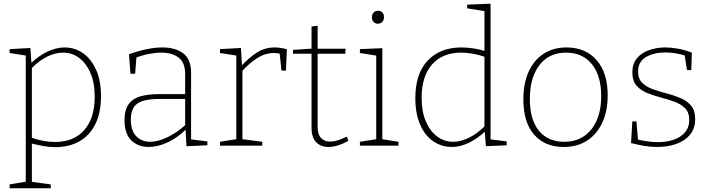

<svg xmlns="http://www.w3.org/2000/svg" viewBox="-20 -786 3834 1036"><path d="M32 230V209L127 193L119 203V-494L127 -485L32 -500V-521L144 -527L150 -440L145 -443Q191 -487 238 -508.5Q285 -530 328 -530Q384 -530 428 -499Q472 -468 498.5 -409.5Q525 -351 525 -267Q525 -179 495 -117.5Q465 -56 409.5 -24Q354 8 278 8Q248 8 214.5 2Q181 -4 144 -13L152 -21V203L143 194L254 209V230ZM277 -20Q378 -20 434.5 -84Q491 -148 491 -264Q491 -340 468 -392.5Q445 -445 407 -473.5Q369 -502 321 -502Q279 -502 234.5 -480.5Q190 -459 147 -414L152 -429V-33L146 -44Q217 -20 277 -20Z M1011 -25 1003 -35 1099 -23V-2L986 3L981 -93L985 -90Q940 -44 886 -18.5Q832 7 782 7Q725 7 688.5 -28.5Q652 -64 652 -137Q652 -196 676 -226.5Q700 -257 741.5 -267.5Q783 -278 834 -278H986L979 -270V-387Q979 -448 944 -475Q909 -502 851 -502Q820 -502 783.5 -495Q747 -488 708 -473L717 -485L709 -388H684L676 -493Q725 -511 770.5 -520.5Q816 -530 856 -530Q927 -530 969 -498Q1011 -466 1011 -393ZM686 -141Q686 -80 715.5 -50.5Q745 -21 790 -21Q833 -21 884.5 -46Q936 -71 984 -115L979 -102V-259L986 -252H838Q756 -252 721 -227Q686 -202 686 -141Z M1167 0V-21L1262 -36L1255 -27V-495L1263 -485L1167 -500V-521L1280 -527L1286 -426L1281 -429Q1324 -476 1367 -503Q1410 -530 1462 -530Q1494 -530 1528 -520L1523 -405H1499L1488 -506L1494 -496Q1485 -498 1476 -499Q1467 -500 1458 -500Q1411 -500 1368 -472.5Q1325 -445 1283 -399L1288 -413V-27L1280 -36L1395 -21V0Z M1752 7Q1711 7 1686 -18.5Q1661 -44 1661 -98V-505L1669 -496H1561V-517L1669 -524L1661 -515V-643L1694 -647V-515L1686 -523H1845L1843 -496H1686L1694 -505V-102Q1694 -60 1712.5 -41Q1731 -22 1762 -22Q1781 -22 1803.5 -29Q1826 -36 1851 -49L1860 -26Q1800 7 1752 7Z M2043 -28 2035 -36 2130 -21V0H1922V-21L2017 -36L2010 -28V-493L2017 -485L1922 -500V-521L2043 -526ZM2019 -658Q2005 -658 1996 -667.5Q1987 -677 1987 -693Q1987 -710 1996.5 -719Q2006 -728 2020 -728Q2034 -728 2043 -719Q2052 -710 2052 -693Q2052 -676 2042 -667Q2032 -658 2019 -658Z M2418 7Q2363 7 2318 -23.5Q2273 -54 2247 -113.5Q2221 -173 2221 -256Q2221 -389 2288 -459.5Q2355 -530 2470 -530Q2501 -530 2534 -525Q2567 -520 2603 -509L2594 -504V-733L2601 -725L2501 -741V-761L2627 -766V-25L2619 -35L2714 -23V-2L2602 3L2595 -83L2600 -79Q2554 -36 2508 -14.5Q2462 7 2418 7ZM2425 -21Q2466 -21 2511 -43Q2556 -65 2599 -109L2594 -94V-488L2600 -478Q2529 -502 2469 -502Q2367 -502 2311 -438Q2255 -374 2255 -258Q2255 -184 2278 -130.5Q2301 -77 2339.5 -49Q2378 -21 2425 -21Z M3037 -530Q3139 -530 3199 -462Q3259 -394 3259 -271Q3259 -188 3230.5 -125.5Q3202 -63 3149 -28Q3096 7 3021 7Q2921 7 2862.5 -59Q2804 -125 2804 -250Q2804 -335 2832 -398Q2860 -461 2912.5 -495.5Q2965 -530 3037 -530ZM3035 -502Q2942 -502 2890.5 -434.5Q2839 -367 2839 -252Q2839 -140 2888 -80.5Q2937 -21 3024 -21Q3088 -21 3132.5 -52Q3177 -83 3200.5 -138.5Q3224 -194 3224 -267Q3224 -378 3173.5 -440Q3123 -502 3035 -502Z M3423 -400Q3423 -361 3445.5 -339Q3468 -317 3503 -304.5Q3538 -292 3577 -282Q3616 -272 3651.5 -257Q3687 -242 3709 -216Q3731 -190 3731 -143Q3731 -93 3703.5 -59.5Q3676 -26 3629.5 -9.5Q3583 7 3527 7Q3490 7 3455.5 1Q3421 -5 3385 -14L3392 -131H3414L3423 -26L3416 -34Q3442 -28 3472 -23.5Q3502 -19 3530 -19Q3577 -19 3615 -32Q3653 -45 3676 -72Q3699 -99 3699 -138Q3699 -179 3677 -201.5Q3655 -224 3619.5 -237Q3584 -250 3545.5 -260Q3507 -270 3471.5 -284.5Q3436 -299 3414 -324.5Q3392 -350 3392 -395Q3392 -442 3416.5 -471.5Q3441 -501 3482 -515.5Q3523 -530 3570 -530Q3600 -530 3637.5 -523.5Q3675 -517 3713 -502L3710 -408H3687L3673 -495L3681 -485Q3625 -503 3569 -503Q3508 -503 3465.5 -478Q3423 -453 3423 -400Z"/></svg>

Font: Bitter Thin ExtraLight
Style: Regular
Weight: 250
Version: Version 2.002